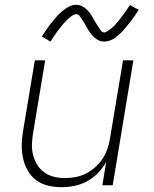

<svg xmlns="http://www.w3.org/2000/svg" viewBox="-20 -771 640 799"><path d="M236 8Q207 8 180 1.5Q153 -5 131 -21Q109 -37 95.5 -61Q82 -85 76 -112Q70 -139 70.5 -168Q71 -197 76 -226L125 -520H168L118 -219Q114 -196 113 -172.5Q112 -149 117.5 -127Q123 -105 134.5 -86Q146 -67 164 -54Q182 -41 204 -35.5Q226 -30 250 -30Q272 -30 294 -34Q316 -38 337 -48.5Q358 -59 376.5 -75.5Q395 -92 407.5 -111.5Q420 -131 427.5 -153Q435 -175 438 -197L492 -520H535L449 0H406L422 -97Q408 -72 387.5 -51Q367 -30 342 -16.5Q317 -3 289.5 2.5Q262 8 236 8ZM414 -598Q406 -598 399 -600Q392 -602 386 -605.5Q380 -609 374.5 -613.5Q369 -618 364 -623.5Q359 -629 355 -634.5Q351 -640 347.5 -646Q344 -652 340.5 -658.5Q337 -665 333 -671.5Q329 -678 325 -684.5Q321 -691 317.5 -696Q314 -701 309.5 -706.5Q305 -712 297 -712Q293 -712 288.5 -710Q284 -708 280.5 -706Q277 -704 273 -700.5Q269 -697 264.5 -693Q260 -689 257.5 -687Q255 -685 252.5 -682Q250 -679 247.5 -676Q245 -673 242 -670Q239 -667 236.5 -663.5Q234 -660 231 -656Q228 -652 224.5 -648Q221 -644 218 -639.5Q215 -635 211.5 -630Q208 -625 204.5 -620Q201 -615 197.5 -609.5Q194 -604 190 -598L154 -619Q160 -628 165.5 -636.5Q171 -645 176.5 -653Q182 -661 187.5 -668Q193 -675 198.5 -681.5Q204 -688 208.5 -693.5Q213 -699 217.5 -704Q222 -709 227 -714Q232 -719 239 -724.5Q246 -730 252 -734.5Q258 -739 265.5 -743Q273 -747 281 -749Q289 -751 297 -751Q305 -751 311.5 -749Q318 -747 324.5 -743.5Q331 -740 336.5 -735.5Q342 -731 347 -725.5Q352 -720 356 -714Q360 -708 363.5 -702Q367 -696 370.5 -690Q374 -684 378 -677Q382 -670 386 -664Q390 -658 393.5 -653Q397 -648 401.5 -642Q406 -636 414 -636Q418 -636 422.5 -638.5Q427 -641 430 -643Q433 -645 437 -648Q441 -651 446 -655.5Q451 -660 453.5 -662Q456 -664 458.5 -667Q461 -670 463 -672.5Q465 -675 468.5 -678.5Q472 -682 474.5 -685.5Q477 -689 480 -693Q483 -697 486 -701Q489 -705 492.5 -709.5Q496 -714 499.5 -719Q503 -724 506.5 -729Q510 -734 513.5 -739.5Q517 -745 521 -750L557 -730Q551 -720 545 -711.5Q539 -703 534 -695.5Q529 -688 523 -681Q517 -674 512 -667.5Q507 -661 502 -655Q497 -649 492.5 -644Q488 -639 483.5 -634.5Q479 -630 472 -624Q465 -618 459 -613.5Q453 -609 445 -605.5Q437 -602 429.5 -600Q422 -598 414 -598Z"/></svg>

Font: Iosevka Aile Extralight
Style: Italic
Weight: 200
Italic angle: -9°
Designer: Belleve Invis
Foundry: Belleve Invis
Version: Version 31.1.0; ttfautohint (v1.8.4)